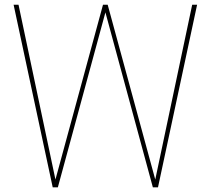

<svg xmlns="http://www.w3.org/2000/svg" viewBox="-20 -800 900 820"><path d="M439.9 -779.8 643.1 -33.2 800.8 -779.8H821.8L654.8 0H632.8L430.2 -747.1L227.1 0H205.1L38.1 -779.8H59.1L216.8 -33.2L419.9 -779.8Z"/></svg>

Font: Cooper Hewitt
Style: Thin
Weight: 701
Designer: Village Type and Design LLC
Foundry: Cooper Hewitt Smithsonian Design Museum
Version: 1.000